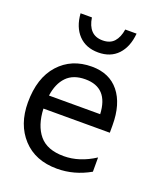

<svg xmlns="http://www.w3.org/2000/svg" viewBox="-141 -863 820 958"><g transform="rotate(20 269.0 -384.5)"><path d="M284.6 -70.5Q367.9 -70.5 448.7 -123.1V-47.4Q365.4 0 274.4 0Q159 0 92.3 -72.4Q25.6 -144.9 25.6 -261.5Q25.6 -392.3 91.7 -465.4Q157.7 -538.5 265.4 -538.5Q359 -538.5 410.3 -475Q461.5 -411.5 461.5 -298.7V-259H109Q112.8 -170.5 154.5 -120.5Q196.2 -70.5 284.6 -70.5ZM384.6 -329.5Q378.2 -467.9 256.4 -467.9Q192.3 -467.9 157.1 -431.4Q121.8 -394.9 112.8 -329.5ZM180.8 -769.2Q187.2 -725.6 209 -702.6Q230.8 -679.5 269.2 -679.5Q309 -679.5 330.1 -703.2Q351.3 -726.9 357.7 -769.2H417.9Q411.5 -697.4 373.1 -656.4Q334.6 -615.4 269.2 -615.4Q203.8 -615.4 164.7 -656.4Q125.6 -697.4 120.5 -769.2Z"/></g></svg>

Font: Slabo 13px
Style: Regular
Weight: 400
Designer: John Hudson
Foundry: Tiro Typeworks Ltd.
Version: Version 1.02 Build 005a